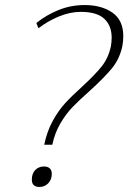

<svg xmlns="http://www.w3.org/2000/svg" viewBox="-20 -730 508 760"><path d="M305 -387Q355 -433 382 -466.5Q409 -500 419 -547Q422 -565 422 -581Q422 -628 393 -655.5Q364 -683 300 -683Q257 -683 212.5 -664.5Q168 -646 132 -618L124 -639Q162 -670 211 -690Q260 -710 315 -710Q382 -710 425 -680Q468 -650 468 -587Q468 -566 464 -546Q453 -496 423 -459.5Q393 -423 337 -372Q294 -334 267.5 -306.5Q241 -279 219 -241.5Q197 -204 187 -157H155Q166 -210 188.5 -251Q211 -292 237 -320.5Q263 -349 305 -387ZM106 -19Q106 -43 119.5 -57Q133 -71 154 -71Q169 -71 177 -63.5Q185 -56 185 -42Q185 -19 171 -4.5Q157 10 136 10Q106 10 106 -19Z"/></svg>

Font: Trirong ExtraLight
Style: Italic
Weight: 275
Italic angle: -12°
Designer: Katatrad Team
Foundry: CadsonDemak
Version: Version 1.003